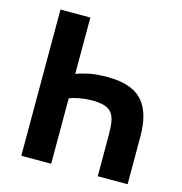

<svg xmlns="http://www.w3.org/2000/svg" viewBox="-104 -794 840 888"><g transform="rotate(15 315.5 -350.0)"><path d="M220 -430Q242 -439 278.5 -447Q315 -455 369 -455Q483 -455 534.5 -400Q586 -345 586 -229V0H443V-196Q443 -235 438.5 -261Q434 -287 421.5 -302.5Q409 -318 386 -325Q363 -332 327 -332Q299 -332 268 -326.5Q237 -321 220 -313V0H77V-700H220Z"/></g></svg>

Font: Golos UI
Style: Bold
Weight: 700
Designer: A.Korolkova, Vitaly Kuzmin
Foundry: ParaType Ltd
Version: Version 2.000